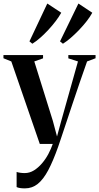

<svg xmlns="http://www.w3.org/2000/svg" viewBox="-32 -814 561 1086"><path d="M109 251.5Q92.5 251.5 80.5 249.5Q68.5 247.5 62 244V158.5Q70 161.5 82.5 163.2Q95 165 107.5 165Q135.5 165 160 149.8Q184.5 134.5 205.5 110Q226.5 85.5 241.8 56.5Q257 27.5 266.5 0H193L32 -466.5L-12.5 -484.5V-502.5H211.5V-484L162 -466.5L267 -130L290.5 -42L313 -125L409 -466.5L354.5 -484V-502.5H508.5V-484.5L460.5 -466.5Q440.5 -410 419 -347.5Q397.5 -285 377.5 -224.8Q357.5 -164.5 340.5 -113.5Q323.5 -62.5 312 -28.2Q300.5 6 297 16Q268.5 96.5 240.8 148.8Q213 201 181.5 226.2Q150 251.5 109 251.5ZM323.5 -567 307.5 -580 411.5 -794 490 -742Q478 -719.5 458.5 -694.5Q439 -669.5 415.8 -645.2Q392.5 -621 369 -600.5Q345.5 -580 324.5 -567ZM150.5 -567 134.5 -580 235.5 -794 314.5 -742Q302 -719.5 283 -694.5Q264 -669.5 241.5 -645.2Q219 -621 195.8 -600.5Q172.5 -580 151.5 -567Z"/></svg>

Font: Merriweather 144pt SemiBold
Style: Regular
Weight: 600
Version: Version 2.100